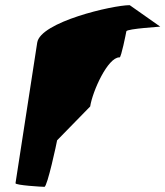

<svg xmlns="http://www.w3.org/2000/svg" viewBox="-20 -723 640 743"><path d="M40 -14C39 -6 142 0 152 0C163 0 200 -172 201 -180L329 -311C338 -370 397 -501 442 -501H443C449 -501 467 -591 469 -602C471 -612 608 -620 600 -620L482 -703C416 -703 136 -638 124 -558Z"/></svg>

Font: Ampere
Style: CndIta
Weight: 400
Version: Version 1